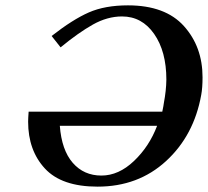

<svg xmlns="http://www.w3.org/2000/svg" viewBox="-20 -678 769 710"><path d="M561 -212.9H201.2Q208 -123 249 -75.9Q290 -28.8 355 -28.8Q418.9 -28.8 475.6 -82.8Q532.2 -136.7 561 -212.9ZM204.1 -502.9 170.9 -544.9Q249 -606 308.6 -632.1Q368.2 -658.2 453.1 -658.2Q591.3 -658.2 660.2 -581.5Q729 -504.9 729 -392.1Q729 -353 724.1 -327.1Q697.3 -177.2 594.2 -82.5Q491.2 12.2 340.8 12.2Q208 12.2 146 -54.9Q84 -122.1 84 -228Q84 -239.3 85.9 -265.1H580.1Q585 -288.1 585.9 -296.9Q594.7 -343.3 595.2 -383.8Q595.2 -487.8 550 -552.5Q504.9 -617.2 431.2 -617.2Q377 -617.2 323.5 -587.2Q270 -557.1 204.1 -502.9Z"/></svg>

Font: Linux Libertine
Style: Semibold Italic
Weight: 600
Italic angle: -11.5°
Designer: Philipp H. Poll
Foundry: Philipp H. Poll
Version: Version 5.1.2 ; ttfautohint (v0.9)